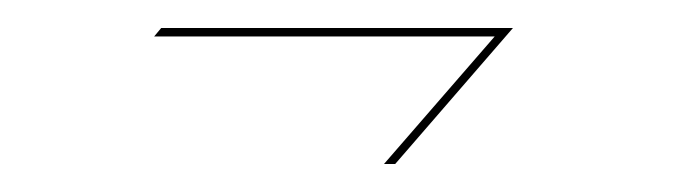

<svg xmlns="http://www.w3.org/2000/svg" viewBox="-20 -186 490 137"><path d="M346 -166 262 -69H254L333 -160H90L95 -166Z"/></svg>

Font: Ballet 72pt
Style: Regular
Weight: 400
Designer: Maximiliano R. Sproviero
Foundry: Omnibus-Type
Version: Version 1.100; ttfautohint (v1.8.3)